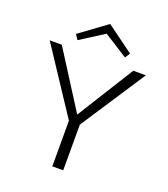

<svg xmlns="http://www.w3.org/2000/svg" viewBox="-154 -968 938 1075"><g transform="rotate(20 315.5 -430.0)"><path d="M316 -802 175 -712 155 -742 316 -860 477 -742 458 -712ZM602 -658 349 -272V0H284V-272L29 -658H101L316 -320L527 -658Z"/></g></svg>

Font: EauTestSC Semilight
Style: Regular
Weight: 300
Designer: Christian Thalmann (Catharsis Fonts)
Version: Version 0.001;PS 000.001;hotconv 1.0.88;makeotf.lib2.5.64775